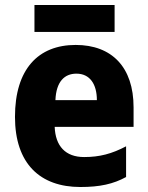

<svg xmlns="http://www.w3.org/2000/svg" viewBox="-20 -805 593 769"><path d="M439 -785H118V-677H439ZM283 -625C133 -625 40 -528 40 -337C40 -150 140 -56 302 -56C380 -56 434 -68 485 -96V-219C428 -189 379 -176 317 -176C242 -176 202 -220 199 -297H515V-375C515 -536 428 -625 283 -625ZM286 -510C340 -510 368 -468 368 -404H202C205 -479 239 -510 286 -510Z"/></svg>

Font: Noto Sans Malayalam UI SemiCondensed ExtraBold
Style: Regular
Weight: 800
Width: 4
Designer: Jelle Bosma - Monotype Design Team
Foundry: Monotype Imaging Inc.
Version: Version 2.104